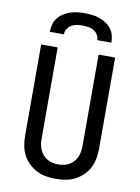

<svg xmlns="http://www.w3.org/2000/svg" viewBox="-102 -1023 804 1099"><g transform="rotate(10 300.0 -473.5)"><path d="M300 8Q271 8 242.5 3Q214 -2 188.5 -15Q163 -28 142 -48.5Q121 -69 108 -94.5Q95 -120 90 -148.5Q85 -177 85 -206V-735H181V-206Q181 -190 183.5 -173Q186 -156 192.5 -141Q199 -126 210 -113Q221 -100 235.5 -91.5Q250 -83 266.5 -79.5Q283 -76 300 -76Q317 -76 333.5 -79.5Q350 -83 364.5 -91.5Q379 -100 390 -113Q401 -126 407.5 -141Q414 -156 416.5 -173Q419 -190 419 -206V-735H515V-206Q515 -177 510 -148.5Q505 -120 492 -94.5Q479 -69 458 -48.5Q437 -28 411.5 -15Q386 -2 357.5 3Q329 8 300 8ZM121 -815Q121 -836 126.5 -857.5Q132 -879 145.5 -896Q159 -913 177 -924.5Q195 -936 215.5 -943Q236 -950 257.5 -952.5Q279 -955 300 -955Q321 -955 342.5 -952.5Q364 -950 384.5 -943Q405 -936 423 -924.5Q441 -913 454.5 -896Q468 -879 473.5 -857.5Q479 -836 479 -815H397Q397 -832 388 -846.5Q379 -861 364.5 -869.5Q350 -878 333.5 -880.5Q317 -883 300 -883Q283 -883 266.5 -880.5Q250 -878 235.5 -869.5Q221 -861 212 -846.5Q203 -832 203 -815Z"/></g></svg>

Font: Iosevka SS04 Medium Extended
Style: Regular
Weight: 500
Width: 7
Monospace: yes
Designer: Belleve Invis
Foundry: Belleve Invis
Version: Version 19.0.0; ttfautohint (v1.8.4)